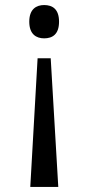

<svg xmlns="http://www.w3.org/2000/svg" viewBox="-20 -561 351 761"><path d="M155 -541C124 -541 96 -525 96 -475C96 -425 124 -409 155 -409C188 -409 214 -425 214 -475C214 -525 188 -541 155 -541ZM181 -330H129L100 180H211Z"/></svg>

Font: Noto Serif Georgian SemiCondensed
Style: Regular
Weight: 400
Width: 4
Designer: Monotype Design Team, Akaki Razmadze
Foundry: Google LLC
Version: Version 2.003